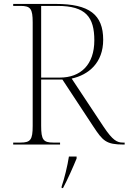

<svg xmlns="http://www.w3.org/2000/svg" viewBox="-20 -734 653 975"><path d="M47 0H285V-10H251C200 -10 189 -24 189 -95V-330H297L455 -90C502 -19 519 0 607 0H613V-10H604C574 -10 552 -22 507 -89L344 -335C430 -354 504 -415 504 -532C504 -660 433 -714 264 -714H47V-704H84C135 -704 146 -690 146 -620V-95C146 -24 135 -10 84 -10H47ZM284 -340H189V-704H272C416 -704 459 -647 459 -529C459 -405 389 -340 284 -340ZM293 213V221H300C323 178 351 115 369 71V61H330C323 107 307 173 293 213Z"/></svg>

Font: Noto Serif Display ExtraLight
Style: Regular
Weight: 200
Designer: Monotype Design Team
Foundry: Monotype Imaging Inc.
Version: Version 2.009